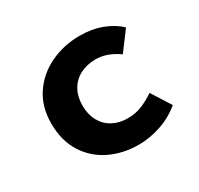

<svg xmlns="http://www.w3.org/2000/svg" viewBox="-117 -650 834 805"><g transform="rotate(-30 300.0 -248.0)"><path d="M343 12Q265 12 202.5 -18.5Q140 -49 103.5 -107.5Q67 -166 67 -248Q67 -330 107 -388.5Q147 -447 212.5 -477.5Q278 -508 354 -508Q413 -508 461 -489.5Q509 -471 540 -441L472 -350Q443 -370 416.5 -379.5Q390 -389 362 -389Q320 -389 287 -372Q254 -355 236 -323Q218 -291 218 -248Q218 -205 235.5 -173Q253 -141 284.5 -124Q316 -107 357 -107Q396 -107 428.5 -121Q461 -135 488 -154L547 -61Q503 -24 448.5 -6Q394 12 343 12Z"/></g></svg>

Font: Source Code Pro ExtraLight
Style: Bold
Weight: 700
Monospace: yes
Version: Version 1.018;hotconv 1.0.116;makeotfexe 2.5.65601